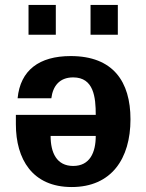

<svg xmlns="http://www.w3.org/2000/svg" viewBox="-20 -740 590 774"><path d="M366 -192C366 -125 342 -71 275 -71C208 -71 184 -125 184 -192ZM506 -259C506 -411 436 -514 265 -514C138 -514 62 -457 51 -344H187C193 -392 219 -428 275 -428C358 -428 366 -348 366 -277H44V-239C44 -99 110 14 269 14C429 14 506 -100 506 -259ZM205 -600V-720H95V-600ZM455 -600V-720H345V-600Z"/></svg>

Font: Perun
Style: Bold
Weight: 700
Foundry: Copyright (c) Stefan Peev, Context Ltd, 2016
Version: Version 1.089